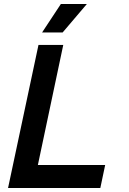

<svg xmlns="http://www.w3.org/2000/svg" viewBox="-20 -933 640 953"><path d="M20 0 171 -710H294L168 -114H502L478 0ZM189 -772 282 -913H411L291 -772Z"/></svg>

Font: Geist Mono SemiBold
Style: Italic
Weight: 600
Italic angle: -12°
Monospace: yes
Designer: Basement.studio, Andrés Briganti, Mateo Zaragoza
Foundry: Basement.studio, Vercel, Andrés Briganti, Guido Ferreyra, Mateo Zaragoza
Version: Version 1.500; ttfautohint (v1.8.4.7-5d5b)